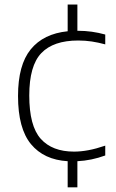

<svg xmlns="http://www.w3.org/2000/svg" viewBox="-20 -680 496 820"><path d="M269 120V8.5Q167.5 2.5 112.2 -64.5Q57 -131.5 57 -270Q57 -402.5 111.2 -469.2Q165.5 -536 269 -546.5V-660.5H310.5V-548.5H313.5Q372.5 -548.5 429.5 -532.5V-490.5Q400 -498.5 372 -502.8Q344 -507 314 -507Q208 -507 156.5 -453.2Q105 -399.5 105 -272Q105 -142 154 -87.2Q203 -32.5 296 -32.5Q325 -32.5 357.5 -38.5Q390 -44.5 429.5 -58V-16Q371 5.5 310.5 8.5V120Z"/></svg>

Font: Encode Sans SemiExpanded SemiExpanded ExtraLight
Style: Regular
Weight: 200
Width: 6
Designer: Multiple Designers
Foundry: Impallari Type
Version: Version 3.000; ttfautohint (v1.8.3) -l 8 -r 50 -G 200 -x 14 